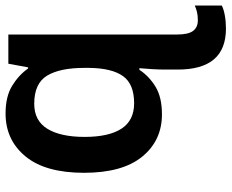

<svg xmlns="http://www.w3.org/2000/svg" viewBox="-91 -501 832 690"><g transform="rotate(-90 325.0 -156.0)"><path d="M262 -552Q323 -552 361.5 -528.5Q400 -505 424 -471H428L441 -542H546V65Q546 105 559 122Q572 139 597 139Q614 139 626.5 136Q639 133 650 128V225Q637 232 614.5 236Q592 240 567 240Q420 240 420 67V21Q420 1 421.5 -25Q423 -51 425 -71H419Q397 -37 359 -13.5Q321 10 259 10Q165 10 107 -61Q49 -132 49 -270Q49 -409 108 -480.5Q167 -552 262 -552ZM297 -449Q236 -449 207 -401.5Q178 -354 178 -268Q178 -181 207.5 -135.5Q237 -90 299 -90Q368 -90 396.5 -130Q425 -170 426 -251V-269Q426 -357 398 -403Q370 -449 297 -449Z"/></g></svg>

Font: Noto Sans SemiBold
Style: Regular
Weight: 600
Designer: Monotype Design Team
Foundry: Monotype Imaging Inc.
Version: Version 2.007